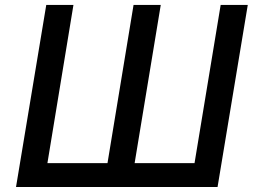

<svg xmlns="http://www.w3.org/2000/svg" viewBox="-20 -747 1024 767"><path d="M164.8 -727.3H273.4L169.4 -95.2H409.4L513.5 -727.3H622.2L517.8 -95.2H757.1L861.5 -727.3H969.8L849.1 0H44Z"/></svg>

Font: Inter UI Medium
Style: Italic
Weight: 500
Italic angle: 9.39999°
Designer: Rasmus Andersson
Foundry: rsms
Version: 3.2;8d6f07862